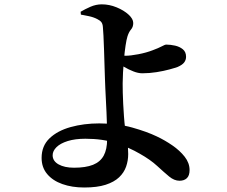

<svg xmlns="http://www.w3.org/2000/svg" viewBox="-20 -808 1040 880"><path d="M350.7 -741 349.5 -754.1Q369.1 -765.8 394.6 -777Q420.1 -788.1 446.6 -788.1Q481 -788.1 514.4 -774.4Q547.7 -760.7 569.2 -741.1Q590.7 -721.4 590.7 -702.7Q590.7 -684.5 580.6 -672.9Q570.6 -661.3 564.2 -641.2Q559.7 -627 555.5 -599.1Q551.3 -571.1 548.4 -538.7Q545.4 -506.3 543.8 -475.9Q542.2 -445.6 542.2 -425.6Q542.2 -407.9 542.7 -383.5Q543.2 -359.1 544.7 -331.1Q546.2 -303.1 548.2 -274.4Q550.2 -245.8 553.7 -218.4Q558.1 -184.8 562.9 -159Q567.6 -133.2 567.6 -101.8Q567.6 -72 558 -44.4Q548.4 -16.9 525.9 4.6Q503.4 26.1 464.3 38.8Q425.2 51.4 366 51.4Q310.1 51.4 265.9 35.7Q221.7 20.1 196.2 -10.3Q170.7 -40.6 170.7 -84.3Q170.7 -139.2 207 -174Q243.3 -208.8 303.7 -225.6Q364.1 -242.4 435.1 -242.4Q518.7 -242.4 586.2 -223.4Q653.6 -204.4 698.5 -182.8Q735.5 -165.4 769.9 -141.7Q804.2 -118.1 826.6 -89.5Q848.9 -60.9 848.9 -28.4Q848.9 -3.1 836.4 8.7Q824 20.4 802.8 20.4Q778.6 20.4 755.2 1Q731.8 -18.4 700.5 -47.3Q669.2 -76.2 620.5 -103.6Q572.9 -131.4 512.1 -151.8Q451.3 -172.1 371.4 -172.1Q324.1 -172.1 290.2 -161.5Q256.3 -150.8 238.8 -133.4Q221.3 -115.9 221.3 -96.5Q221.3 -69.8 248.6 -54.5Q275.8 -39.3 319.3 -39.3Q372.7 -39.3 406.2 -52.6Q439.6 -66 455.3 -94.7Q471 -123.5 471 -170.1Q471 -201.7 470.3 -232.7Q469.5 -263.8 468.1 -293.5Q466.7 -323.1 465.3 -350.8Q463.9 -378.4 462.7 -403.7Q461.6 -429 460.9 -450.9Q460.2 -471.8 459.1 -506.2Q458 -540.7 456.9 -578Q455.8 -615.3 454.2 -644.7Q452.6 -674.1 451.6 -683.7Q450.6 -698.5 444.6 -706.4Q438.6 -714.2 426 -720.4Q409.1 -729.3 387.2 -733.9Q365.4 -738.6 350.7 -741ZM515 -556.5Q527.5 -554.5 537.6 -553.5Q547.6 -552.5 556.3 -552.5Q577.4 -552.5 614 -559.4Q650.6 -566.4 680 -577.8Q706.7 -587.7 721.4 -595.6Q736.1 -603.6 741.8 -603.6Q761.1 -603.6 782.3 -598.9Q803.5 -594.1 818.1 -582.1Q832.8 -570 832.8 -547.7Q832.8 -533.4 824.2 -521.9Q815.5 -510.4 793.9 -501Q782 -496.7 756.1 -489.6Q730.2 -482.5 697.5 -477.3Q664.8 -472.1 632.3 -472.1Q613.5 -472.1 591.5 -480.7Q569.4 -489.3 549.6 -501Q529.8 -512.7 516.5 -521.3Z"/></svg>

Font: Noto Serif TC
Style: Regular
Weight: 200
Designer: Ryoko NISHIZUKA 西塚涼子 (kana & ideographs); Frank Grießhammer (Latin, Greek & Cyrillic); Wenlong ZHANG 张文龙 (bopomofo); San
Foundry: Adobe
Version: Version 2.001;hotconv 1.1.0;makeotfexe 2.6.0